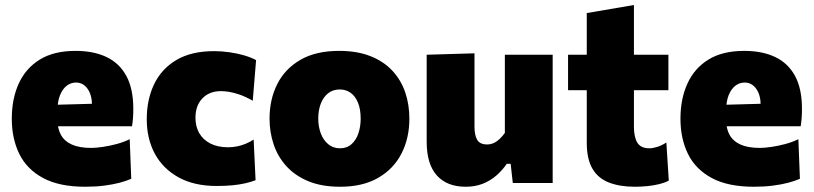

<svg xmlns="http://www.w3.org/2000/svg" viewBox="-20 -714 3175 749"><path d="M312.5 14.5Q211.5 14.5 148.2 -19.5Q85 -53.5 55.5 -113.2Q26 -173 26 -251Q26 -328.5 53.2 -388.2Q80.5 -448 135.5 -481.8Q190.5 -515.5 274.5 -515.5Q346 -515.5 396.2 -491.2Q446.5 -467 473.2 -417.2Q500 -367.5 500 -289.5Q500 -269 498.8 -253Q497.5 -237 495 -221.5L337 -276.5Q338 -282.5 338.5 -289.2Q339 -296 339 -301.5Q339 -343.5 321.5 -367.8Q304 -392 276.5 -392Q256 -392 239.8 -379.2Q223.5 -366.5 213.8 -341.8Q204 -317 204 -280V-248.5Q204 -212.5 217.8 -187.8Q231.5 -163 260.5 -150Q289.5 -137 336 -137Q354 -137 380.2 -140.8Q406.5 -144.5 434.5 -152Q462.5 -159.5 486 -171L492 -16.5Q472.5 -8 446 -1Q419.5 6 386 10.2Q352.5 14.5 312.5 14.5ZM97 -221.5V-302.5L387.5 -310.5L495 -292.5V-221.5Z M825 11.5Q737.5 11.5 676.8 -22Q616 -55.5 584.2 -114Q552.5 -172.5 552.5 -249Q552.5 -325.5 581.2 -385.5Q610 -445.5 668.2 -480Q726.5 -514.5 815 -514.5Q845 -514.5 875 -510.2Q905 -506 931.8 -498.2Q958.5 -490.5 979 -479.5L966 -321Q937 -337.5 914 -345.2Q891 -353 873 -355.8Q855 -358.5 842 -358.5Q797 -358.5 769.8 -330.5Q742.5 -302.5 742.5 -254.5Q742.5 -220 757.5 -194.2Q772.5 -168.5 801 -154Q829.5 -139.5 869.5 -139.5Q887 -139.5 904 -142.8Q921 -146 937.5 -152.8Q954 -159.5 969.5 -169.5L977 -11Q959 -4 937 1Q915 6 887.2 8.8Q859.5 11.5 825 11.5Z M1307 14.5Q1235 14.5 1183 -7Q1131 -28.5 1097.2 -65.8Q1063.5 -103 1047.5 -150.8Q1031.5 -198.5 1031.5 -251Q1031.5 -326 1061.5 -385.8Q1091.5 -445.5 1151.8 -480.5Q1212 -515.5 1303 -515.5Q1373 -515.5 1424.5 -495.2Q1476 -475 1510 -438.8Q1544 -402.5 1560.5 -354.5Q1577 -306.5 1577 -251Q1577 -175 1546.2 -115Q1515.5 -55 1455.2 -20.2Q1395 14.5 1307 14.5ZM1306.5 -135.5Q1333.5 -135.5 1351.5 -151.8Q1369.5 -168 1378.2 -194.2Q1387 -220.5 1387 -251Q1387 -288 1376.5 -313.5Q1366 -339 1347.8 -352Q1329.5 -365 1305.5 -365Q1278.5 -365 1259.8 -350Q1241 -335 1231.2 -309.2Q1221.5 -283.5 1221.5 -251Q1221.5 -220.5 1231.2 -194.2Q1241 -168 1260 -151.8Q1279 -135.5 1306.5 -135.5Z M1796.5 14.5Q1724 14.5 1684.2 -29.5Q1644.5 -73.5 1644.5 -161.5Q1644.5 -195.5 1644.5 -220.2Q1644.5 -245 1644.5 -272.5Q1644.5 -325 1644.5 -363Q1644.5 -401 1644.5 -433.2Q1644.5 -465.5 1644.5 -500.5L1831 -506Q1831 -453.5 1831 -402.2Q1831 -351 1831 -297V-220.5Q1831 -186 1841.8 -168.2Q1852.5 -150.5 1880 -150.5Q1894.5 -150.5 1907 -156.5Q1919.5 -162.5 1930 -172.8Q1940.5 -183 1949.5 -195.5V-297Q1949.5 -351 1949.5 -399.5Q1949.5 -448 1949.5 -500.5H2136Q2136 -448 2136 -396.5Q2136 -345 2136 -272.5V-214.5Q2136 -152 2136 -102.5Q2136 -53 2136 0H1980.5L1972 -75H1957Q1939.5 -49.5 1916.2 -29.2Q1893 -9 1863.2 2.8Q1833.5 14.5 1796.5 14.5Z M2456.5 14.5Q2398 14.5 2355.8 -1.8Q2313.5 -18 2291.2 -55.8Q2269 -93.5 2269 -157Q2269 -184 2269 -213.5Q2269 -243 2269 -278.2Q2269 -313.5 2269 -357Q2269 -400.5 2269 -455.5Q2269 -515.5 2269 -564Q2269 -612.5 2269 -663L2453 -694.5Q2453 -654.5 2453 -617.8Q2453 -581 2453 -542Q2453 -503 2453 -455.5V-219.5Q2453 -179 2466.5 -157.2Q2480 -135.5 2512.5 -135.5Q2527 -135.5 2544.2 -141Q2561.5 -146.5 2579.5 -158L2589 -9.5Q2574.5 -1.5 2552.8 4Q2531 9.5 2505.8 12Q2480.5 14.5 2456.5 14.5ZM2196 -362V-500.5H2587.5V-362Q2542.5 -362 2497.2 -362Q2452 -362 2410 -362H2325.5Z M2921 14.5Q2820 14.5 2756.8 -19.5Q2693.5 -53.5 2664 -113.2Q2634.5 -173 2634.5 -251Q2634.5 -328.5 2661.8 -388.2Q2689 -448 2744 -481.8Q2799 -515.5 2883 -515.5Q2954.5 -515.5 3004.8 -491.2Q3055 -467 3081.8 -417.2Q3108.5 -367.5 3108.5 -289.5Q3108.5 -269 3107.2 -253Q3106 -237 3103.5 -221.5L2945.5 -276.5Q2946.5 -282.5 2947 -289.2Q2947.5 -296 2947.5 -301.5Q2947.5 -343.5 2930 -367.8Q2912.5 -392 2885 -392Q2864.5 -392 2848.2 -379.2Q2832 -366.5 2822.2 -341.8Q2812.5 -317 2812.5 -280V-248.5Q2812.5 -212.5 2826.2 -187.8Q2840 -163 2869 -150Q2898 -137 2944.5 -137Q2962.5 -137 2988.8 -140.8Q3015 -144.5 3043 -152Q3071 -159.5 3094.5 -171L3100.5 -16.5Q3081 -8 3054.5 -1Q3028 6 2994.5 10.2Q2961 14.5 2921 14.5ZM2705.5 -221.5V-302.5L2996 -310.5L3103.5 -292.5V-221.5Z"/></svg>

Font: Commissioner Thin ExtraBold
Style: Regular
Weight: 800
Version: Version 1.000